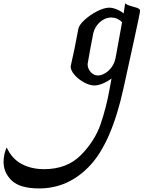

<svg xmlns="http://www.w3.org/2000/svg" viewBox="-351 -471 841 1076"><path d="M434 -411Q434 -400 398 -236Q362 -72 355 -40L341 24Q274 328 153.5 456.5Q33 585 -131 585Q-239 585 -285 541Q-331 497 -331 436Q-331 415 -326 392Q-321 369 -313 356Q-285 418 -230.5 447.5Q-176 477 -104 477Q25 477 103 397.5Q181 318 213 224Q245 130 263 29Q264 22 274 -31Q250 -13 224 -2.5Q198 8 178 8Q152 8 120.5 -9Q89 -26 67 -51Q45 -76 45 -99Q67 -194 88 -309Q92 -331 123 -359.5Q154 -388 193.5 -408Q233 -428 261 -428Q279 -428 301 -419.5Q323 -411 342 -396L350 -450L354 -451Q359 -444 376.5 -439Q394 -434 397 -433Q419 -427 424 -424Q434 -418 434 -411ZM328 -318Q333 -343 333 -347Q306 -373 272 -373Q239 -373 210.5 -348.5Q182 -324 172 -286L154 -192L140 -112Q140 -86 157.5 -67Q175 -48 198 -48Q216 -48 237 -60Q258 -72 274.5 -94.5Q291 -117 297 -148Z"/></svg>

Font: Charmonman
Style: Bold
Weight: 700
Designer: Ekaluck Peanpanawate
Foundry: Cadson Demak Co.,Ltd.
Version: Version 1.000; ttfautohint (v1.6)